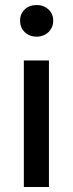

<svg xmlns="http://www.w3.org/2000/svg" viewBox="-20 -745 290 765"><path d="M75 0V-504H175V0ZM126 -599Q97 -599 78.5 -617Q60 -635 60 -663Q60 -690 78.5 -707.5Q97 -725 126 -725Q154 -725 173 -707.5Q192 -690 192 -663Q192 -635 173 -617Q154 -599 126 -599Z"/></svg>

Font: AWOL-DM Medium
Style: Regular
Weight: 500
Designer: Colophon Foundry, Jonny Pinhorn, Mikhail Sharanda
Foundry: Colophon Foundry
Version: Version 1.000;Glyphs 3.2.3 (3260)